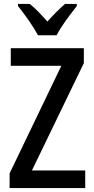

<svg xmlns="http://www.w3.org/2000/svg" viewBox="-20 -960 480 980"><path d="M415 0H29V-75L293 -624H35V-714H408V-638L143 -90H415ZM174 -780Q157 -812 127.5 -854.5Q98 -897 72 -929V-940H132Q153 -923 176 -899.5Q199 -876 222 -850Q247 -878 267 -898Q287 -918 312 -940H372V-929Q356 -909 336.5 -883Q317 -857 298.5 -829.5Q280 -802 269 -780Z"/></svg>

Font: Noto Sans Georgian Condensed Medium
Style: Regular
Weight: 500
Width: 3
Designer: Monotype Design Team, Akaki Razmadze
Foundry: Google LLC
Version: Version 2.005; ttfautohint (v1.8.4.7-5d5b)